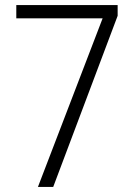

<svg xmlns="http://www.w3.org/2000/svg" viewBox="-20 -734 531 754"><path d="M129 0 383 -662H44V-714H442V-672L189 0Z"/></svg>

Font: Noto Sans UI SemiCondensed Light
Style: Regular
Weight: 300
Width: 4
Designer: Monotype Design Team
Foundry: Monotype Imaging Inc.
Version: Version 1.901